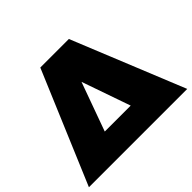

<svg xmlns="http://www.w3.org/2000/svg" viewBox="-166 -916 1131 1131"><g transform="rotate(-45 399.5 -350.5)"><path d="M524 -701H286L-10 0H809ZM288 -166 398 -470 504 -166Z"/></g></svg>

Font: Montserrat-Arabic Black
Style: Regular
Weight: 900
Designer: Mohamed Gaber
Foundry: Kief Type Foundry
Version: Version 5.008;PS 005.008;hotconv 1.0.88;makeotf.lib2.5.64775